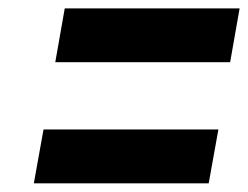

<svg xmlns="http://www.w3.org/2000/svg" viewBox="-20 -582 577 446"><path d="M58.6 -156.2 81.1 -281.2H487.3L464.8 -156.2ZM108.4 -437.5 130.4 -562.5H536.6L514.6 -437.5Z"/></svg>

Font: Signwood
Style: Italic
Weight: 400
Italic angle: -10°
Designer: GGBotNet
Foundry: GGBotNet
Version: 0.95